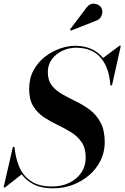

<svg xmlns="http://www.w3.org/2000/svg" viewBox="-44 -1009 678 1044"><path d="M477.5 -896 341.5 -842.5 336.5 -848.5 426 -967Q445 -992 470.2 -988.5Q495.5 -985 506 -968.5Q517.5 -950 509.2 -926.8Q501 -903.5 477.5 -896ZM-16.5 10H-24.5L26 -210H35Q39.5 -154 59.5 -104.8Q79.5 -55.5 122.8 -25.2Q166 5 240 5Q292 5 333 -15Q374 -35 398 -70.2Q422 -105.5 422 -152.5Q422 -203.5 399.8 -236Q377.5 -268.5 342.5 -290Q307.5 -311.5 268 -330.2Q228.5 -349 193.5 -372.5Q158.5 -396 136.5 -432Q114.5 -468 114.5 -525Q114.5 -583 138.5 -627Q162.5 -671 200.8 -700.5Q239 -730 282.2 -745Q325.5 -760 363.5 -760Q415 -760 453.2 -742.5Q491.5 -725 516.5 -693.5L605 -760H613L565 -545H556Q550.5 -639 504.2 -694.2Q458 -749.5 368 -749.5Q330.5 -749.5 295.8 -733.2Q261 -717 238.5 -687.2Q216 -657.5 216 -617Q216 -572 238.2 -543.8Q260.5 -515.5 295.8 -495.8Q331 -476 370.8 -456.8Q410.5 -437.5 445.8 -410.8Q481 -384 503.2 -342.2Q525.5 -300.5 525.5 -235Q525.5 -182.5 503.2 -137Q481 -91.5 442 -57.5Q403 -23.5 352.2 -4.2Q301.5 15 244.5 15Q182 15 140.5 -5.8Q99 -26.5 74 -61Z"/></svg>

Font: Bodoni* 24pt Medium
Style: Italic
Weight: 500
Italic angle: -13°
Version: Version 2.3